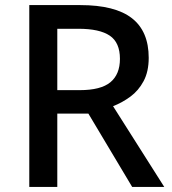

<svg xmlns="http://www.w3.org/2000/svg" viewBox="-20 -734 675 754"><path d="M295 -714Q432 -714 498 -662.5Q564 -611 564 -507Q564 -453 544 -415.5Q524 -378 492 -354.5Q460 -331 424 -317L625 0H499L327 -288H205V0H95V-714ZM288 -621H205V-380H293Q376 -380 413.5 -411Q451 -442 451 -503Q451 -567 411 -594Q371 -621 288 -621Z"/></svg>

Font: Noto Sans Sora Sompeng Medium
Style: Regular
Weight: 500
Designer: Monotype Design Team. David Williams.
Foundry: Monotype Imaging Inc.
Version: Version 2.101; ttfautohint (v1.8.4.7-5d5b)